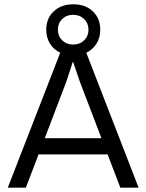

<svg xmlns="http://www.w3.org/2000/svg" viewBox="-20 -872 680 892"><path d="M445.8 -733.9Q445.8 -697.3 428.5 -669.4Q411.1 -641.6 380.9 -627L624 0H539.1L480 -154.8H159.2L100.1 0H16.1L259.8 -627Q229.5 -641.6 212.2 -669.4Q194.8 -697.3 194.8 -733.9Q194.8 -786.6 229.7 -819.3Q264.6 -852.1 320.8 -852.1Q377 -852.1 411.4 -819.3Q445.8 -786.6 445.8 -733.9ZM188 -230H451.2L351.1 -492.2L319.8 -584H317.9L289.1 -495.1ZM249 -733.9Q249 -704.1 269 -684.6Q289.1 -665 319.8 -665Q350.6 -665 370.8 -684.6Q391.1 -704.1 391.1 -733.9Q391.1 -763.7 370.8 -783.4Q350.6 -803.2 319.8 -803.2Q289.1 -803.2 269 -783.7Q249 -764.2 249 -733.9Z"/></svg>

Font: Human Sans
Style: Regular
Weight: 400
Designer: Tim Radville
Foundry: Continuum
Version: Version 1.000;FEAKit 1.0